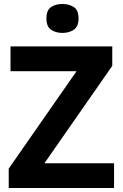

<svg xmlns="http://www.w3.org/2000/svg" viewBox="-20 -948 619 968"><path d="M555 0H24V-98L366 -589H33V-714H546V-616L204 -125H555ZM295 -928Q328 -928 352 -912.5Q376 -897 376 -855Q376 -814 352 -798Q328 -782 295 -782Q261 -782 237.5 -798Q214 -814 214 -855Q214 -897 237.5 -912.5Q261 -928 295 -928Z"/></svg>

Font: Noto Sans Thaana
Style: Regular
Weight: 400
Designer: Monotype Design Team
Foundry: Monotype Imaging Inc.
Version: Version 2.001